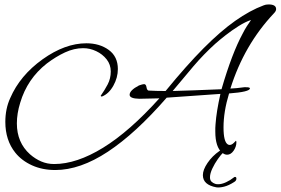

<svg xmlns="http://www.w3.org/2000/svg" viewBox="-20 -647 1264 865"><path d="M229 119Q171 119 124.5 98Q78 77 49 41Q4 -15 4 -98Q4 -157 26 -205Q70 -307 172 -380Q273 -452 369 -452Q429 -452 470 -422Q511 -392 511 -336Q511 -297 490.5 -260.5Q470 -224 439 -212Q437 -212 435 -213.5Q433 -215 434 -216Q451 -240 465 -266.5Q479 -293 479 -325Q479 -356 460.5 -379.5Q442 -403 413.5 -416.5Q385 -430 355 -430Q314 -430 273 -411Q232 -392 191 -361Q103 -292 71 -184Q56 -136 56 -91Q56 -5 115 48Q139 69 166 80.5Q193 92 224 92Q325 92 444.5 18.5Q564 -55 698 -204L607 -202Q564 -203 564 -220Q564 -240 606 -262Q623 -268 629 -268Q638 -268 640 -254Q642 -241 649 -239Q666 -238 685 -237.5Q704 -237 726 -237Q820 -352 896.5 -429Q973 -506 1039.5 -553Q1106 -600 1168 -623Q1177 -627 1190 -627Q1224 -627 1224 -606Q1224 -597 1214 -587Q1080 -445 1018 -248Q1033 -249 1046.5 -250Q1060 -251 1072 -253Q1077 -254 1080.5 -254Q1084 -254 1088 -254Q1106 -254 1106 -249Q1106 -233 1012 -226Q987 -144 987 -73Q987 -7 1007 4Q1009 5 1011 5.5Q1013 6 1015 6Q1024 6 1033.5 -3.5Q1043 -13 1043 -13Q1045 -11 1045 -6Q1045 14 1032.5 32Q1020 50 1003 50Q992 50 981 41Q950 16 950 -54Q950 -62 950 -70.5Q950 -79 951 -87Q953 -116 958.5 -150Q964 -184 973 -224L731 -207Q591 -46 466 36.5Q341 119 229 119ZM758 -237Q796 -238 851.5 -240Q907 -242 978 -245Q1025 -407 1074 -497Q1082 -513 1091.5 -528Q1101 -543 1111 -557Q1086 -549 1055 -529.5Q1024 -510 996 -488Q968 -466 950 -450Q898 -403 851.5 -348.5Q805 -294 758 -237ZM955 197Q894 186 894 142Q894 118 915 87Q936 56 969 33Q978 26 984.5 23.5Q991 21 994 21Q998 21 998 24Q998 30 987 39Q976 49 961.5 69.5Q947 90 936.5 112.5Q926 135 926 152Q926 165 933 171.5Q940 178 949 181Q953 183 963 183Q979 183 998.5 174Q1018 165 1034 152Q1036 150 1039 150Q1045 150 1045 158Q1045 167 1035 173Q1010 189 989.5 194Q969 199 955 197Z"/></svg>

Font: Ephesis
Style: Regular
Weight: 400
Designer: Robert E. Leuschke
Foundry: Robert E. Leuschke
Version: Version 1.010; ttfautohint (v1.8.3)